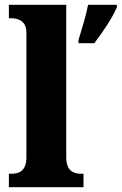

<svg xmlns="http://www.w3.org/2000/svg" viewBox="-20 -780 507 800"><path d="M17 0H328V-56H318C285 -56 256 -69 256 -125V-760H17V-704H28C48 -704 90 -697 90 -645V-125C90 -69 61 -56 28 -56H17ZM307 -613V-600H373C406 -643 450 -708 467 -750V-760H347C339 -717 319 -652 307 -613Z"/></svg>

Font: Noto Serif Bengali SemiCondensed ExtraBold
Style: Regular
Weight: 800
Width: 4
Designer: Juan Bruce, Universal Thirst, Indian Type Foundry and the Monotype Design Team.
Foundry: Monotype Imaging Inc.
Version: Version 2.003